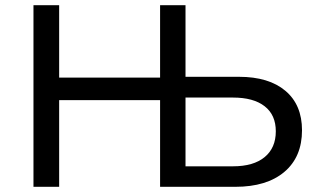

<svg xmlns="http://www.w3.org/2000/svg" viewBox="-20 -720 1220 740"><path d="M109 0V-700H208V-421H597V-700H695V-424H901Q1016 -424 1080 -370Q1144 -316 1144 -218Q1144 -115 1076 -57.5Q1008 0 887 0H597V-334H208V0ZM695 -79H878Q957 -79 1000 -114.5Q1043 -150 1043 -214Q1043 -277 1000 -310.5Q957 -344 878 -344H695Z"/></svg>

Font: Montserrat Z Med
Style: Regular
Weight: 500
Designer: Julieta Ulanovsky
Foundry: Julieta Ulanovsky
Version: Version 8.000